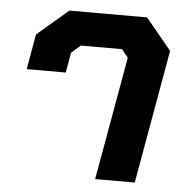

<svg xmlns="http://www.w3.org/2000/svg" viewBox="-45 -602 633 647"><g transform="rotate(5 271.5 -279.0)"><path d="M374 -417 352 -444H213L182 -417L170 -349H38L59 -468L164 -558H427L514 -452L434 0H300Z"/></g></svg>

Font: Chakra Petch
Style: Bold Italic
Weight: 700
Italic angle: -10°
Designer: Katatrad Aksorn Co.,Ltd.
Foundry: Cadson Demak Co.,Ltd.
Version: Version 1.000; ttfautohint (v1.6)